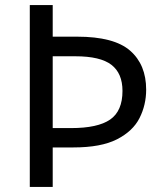

<svg xmlns="http://www.w3.org/2000/svg" viewBox="-20 -734 645 754"><path d="M554 -382Q554 -322 528 -270.5Q502 -219 439.5 -187Q377 -155 268 -155H187V0H97V-714H187V-590H283Q428 -590 491 -535Q554 -480 554 -382ZM259 -231Q364 -231 412.5 -264.5Q461 -298 461 -377Q461 -446 417.5 -479.5Q374 -513 276 -513H187V-231Z"/></svg>

Font: Noto Sans Old Turkic
Style: Regular
Weight: 400
Designer: Monotype Design Team
Foundry: Monotype Imaging Inc.
Version: Version 2.003; ttfautohint (v1.8.4.7-5d5b)